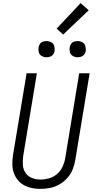

<svg xmlns="http://www.w3.org/2000/svg" viewBox="-20 -1206 616 1234"><path d="M239 8Q270 8 301 2Q332 -4 361 -20.5Q390 -37 412.5 -62Q435 -87 447 -117Q459 -147 464 -178L556 -735H489L399 -188Q394 -160 381.5 -133.5Q369 -107 346.5 -87.5Q324 -68 296 -60Q268 -52 241 -52Q212 -52 186 -62Q160 -72 144.5 -94.5Q129 -117 127 -145.5Q125 -174 129 -203L217 -735H151L64 -212Q58 -178 59.5 -143.5Q61 -109 75 -79.5Q89 -50 114 -29.5Q139 -9 172 -0.5Q205 8 239 8ZM479 -838Q491 -838 502.5 -842Q514 -846 521.5 -856Q529 -866 531 -877Q533 -894 528.5 -910Q524 -926 510 -934Q496 -942 479 -942Q468 -942 456.5 -938.5Q445 -935 437.5 -924.5Q430 -914 428 -903Q425 -886 429.5 -870Q434 -854 448.5 -846Q463 -838 479 -838ZM279 -838Q291 -838 302.5 -842Q314 -846 321.5 -856Q329 -866 331 -877Q333 -894 328.5 -910Q324 -926 310 -934Q296 -942 279 -942Q268 -942 256.5 -938.5Q245 -935 237.5 -924.5Q230 -914 228 -903Q225 -886 229.5 -870Q234 -854 248.5 -846Q263 -838 279 -838ZM386 -984 550 -1140 498 -1186 344 -1022Z"/></svg>

Font: Iosevka Sparkle Light Oblique
Style: Regular
Weight: 300
Italic angle: -9°
Designer: Belleve Invis
Foundry: Belleve Invis
Version: Version 4.5.0; ttfautohint (v1.8.3)